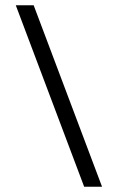

<svg xmlns="http://www.w3.org/2000/svg" viewBox="-20 -664 448 730"><path d="M40 -644H108L368 46H300Z"/></svg>

Font: Bigshot One
Style: Regular
Weight: 400
Designer: Gesine Todt
Foundry: Gesine Todt
Version: Version 1.001